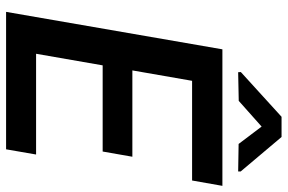

<svg xmlns="http://www.w3.org/2000/svg" viewBox="-177 -768 945 631"><g transform="rotate(90 295.5 -452.5)"><path d="M478 -317.4H194.8L156.7 -98.6H487.8L470.7 0H19L142.1 -710.9H590.8L573.2 -611.3H245.6L211.4 -415H495.1ZM543.5 -771V-762.7L453.1 -764.2L396 -839.8L311.5 -764.6L217.3 -762.7L216.8 -771.5L363.8 -905.3H430.2Z"/></g></svg>

Font: RobotoDraft Medium
Style: Italic
Weight: 500
Italic angle: -12°
Version: Version 2.001152; 2014